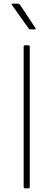

<svg xmlns="http://www.w3.org/2000/svg" viewBox="-20 -1006 285 1039"><path d="M116 -761H133Q141 -761 141 -753V5Q141 13 133 13H116Q108 13 108 5V-753Q108 -761 116 -761ZM89 -979 172 -854Q176 -847 168 -847H147Q139 -847 134 -853L44 -980Q40 -986 47 -986H77Q85 -986 89 -979Z"/></svg>

Font: LINE Seed JP_TTF Thin
Style: Regular
Weight: 250
Designer: LY Corporation & Fontrix & Fontworks
Version: Version 1.008